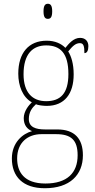

<svg xmlns="http://www.w3.org/2000/svg" viewBox="-20 -758 506 1019"><path d="M234 -658C248 -658 257 -666 257 -698C257 -729 248 -738 234 -738C220 -738 211 -729 211 -698C211 -666 220 -658 234 -658ZM218 241C350 241 420 171 420 66C420 -22 376 -71 284 -71H219C170 -71 133 -83 133 -126C133 -163 150 -186 171 -205C181 -199 213 -196 228 -196C323 -196 371 -261 371 -363C371 -420 358 -460 342 -485C365 -513 381 -529 404 -529C423 -529 428 -514 428 -476C442 -476 449 -490 449 -513C449 -537 435 -557 405 -557C370 -557 345 -526 327 -504C306 -526 272 -542 228 -542C132 -542 77 -477 77 -367C77 -303 100 -242 149 -215C133 -200 106 -168 106 -131C106 -92 126 -72 150 -62C101 -49 43 -2 43 83C43 179 101 241 218 241ZM225 -221C152 -221 105 -267 105 -364C105 -472 154 -517 225 -517C301 -517 343 -475 343 -365C343 -262 301 -221 225 -221ZM221 216C107 216 71 154 71 83C71 -1 127 -46 200 -46H278C357 -46 392 -15 392 66C392 159 337 216 221 216Z"/></svg>

Font: Noto Serif Myanmar SemiCondensed Thin
Style: Regular
Weight: 100
Width: 4
Designer: Ben Mitchell and the Monotype Design Team
Foundry: Monotype Imaging Inc.
Version: Version 2.106